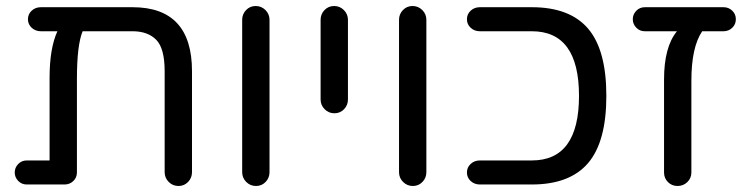

<svg xmlns="http://www.w3.org/2000/svg" viewBox="-20 -614 2495 639"><path d="M421 -590Q619 -590 619 -377V-41Q619 -22 606 -8.5Q593 5 574 5Q555 5 541.5 -8.5Q528 -22 528 -41V-377Q528 -453 500 -481.5Q472 -510 421 -510H255Q236 -464 236 -351V-40Q236 -23 224 -11.5Q212 0 195 0H69Q52 0 40.5 -12Q29 -24 29 -40Q29 -56 40.5 -68Q52 -80 69 -80H145V-355Q145 -453 171 -510H116Q98 -510 85.5 -521.5Q73 -533 73 -550Q73 -567 85.5 -578.5Q98 -590 116 -590Z M877 -548V-41Q877 -22 864 -8.5Q851 5 832 5Q813 5 799.5 -8.5Q786 -22 786 -41V-548Q786 -567 799 -580.5Q812 -594 831 -594Q850 -594 863.5 -580.5Q877 -567 877 -548Z M1138 -548V-283Q1138 -264 1125 -250.5Q1112 -237 1093 -237Q1074 -237 1060.5 -250.5Q1047 -264 1047 -283V-548Q1047 -567 1060 -580.5Q1073 -594 1092 -594Q1111 -594 1124.5 -580.5Q1138 -567 1138 -548Z M1399 -548V-41Q1399 -22 1386 -8.5Q1373 5 1354 5Q1335 5 1321.5 -8.5Q1308 -22 1308 -41V-548Q1308 -567 1321 -580.5Q1334 -594 1353 -594Q1372 -594 1385.5 -580.5Q1399 -567 1399 -548Z M1750 -590Q1876 -590 1937 -519Q1998 -448 1998 -295Q1998 -142 1937 -71Q1876 0 1750 0H1577Q1559 0 1546.5 -11.5Q1534 -23 1534 -40Q1534 -57 1546.5 -68.5Q1559 -80 1577 -80H1750Q1907 -80 1907 -295Q1907 -510 1750 -510H1577Q1559 -510 1546.5 -521.5Q1534 -533 1534 -550Q1534 -567 1546.5 -578.5Q1559 -590 1577 -590Z M2388 -590Q2405 -590 2417 -578.5Q2429 -567 2429 -550Q2429 -533 2417 -521.5Q2405 -510 2388 -510H2317Q2281 -457 2281 -345V-40Q2281 -21 2267.5 -8Q2254 5 2235 5Q2216 5 2203 -8Q2190 -21 2190 -40V-349Q2190 -458 2233 -510H2126Q2109 -510 2097.5 -522Q2086 -534 2086 -550Q2086 -566 2097.5 -578Q2109 -590 2126 -590Z"/></svg>

Font: VarelaRound
Style: Regular
Weight: 400
Designer: Joe Prince, Avraham Cornfeld
Foundry: Joe Prince, Avraham Cornfeld
Version: Version 2.000;PS 002.000;hotconv 1.0.88;makeotf.lib2.5.64775